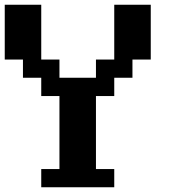

<svg xmlns="http://www.w3.org/2000/svg" viewBox="-20 -789 732 809"><path d="M153.8 0V-76.7H230.5V-384.3H153.8V-461.4H76.7V-538.1H0V-769H153.8V-538.1H230.5V-461.4H384.3V-538.1H461.4V-769H615.2V-538.1H538.1V-461.4H461.4V-384.3H384.3V-76.7H461.4V0Z"/></svg>

Font: Good Old DOS
Style: Regular
Weight: 400
Designer: Vasily Draigo
Foundry: Vasily Draigo
Version: 1.0